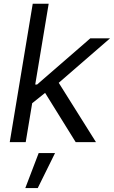

<svg xmlns="http://www.w3.org/2000/svg" viewBox="-20 -747 598 1009"><path d="M558.2 -545.5H454.5L174.7 -302.6H165.1L235.8 -727.3H152L31.2 0H115.1L149.1 -204.5L217 -258.9L377.8 0H484.4L288.7 -311.8ZM112.9 241.5H178.3L269.2 57.5H183.2Z"/></svg>

Font: TID UI
Style: Italic
Weight: 400
Italic angle: -9.39999°
Designer: The TID Project Authors
Foundry: Bakken & Bæck
Version: Version 1.001;hotconv 1.0.109;makeotfexe 2.5.65596